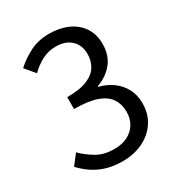

<svg xmlns="http://www.w3.org/2000/svg" viewBox="-180 -861 915 990"><g transform="rotate(-30 277.5 -366.0)"><path d="M263.1 13.4Q206 13.4 162.4 -0.8Q118.9 -15 86.2 -38.2Q53.4 -61.4 29.5 -87.6L75.5 -147.1Q108.3 -114.3 151.6 -88.6Q194.8 -62.9 257.3 -62.9Q301.5 -62.9 334.9 -79.4Q368.3 -95.9 387.2 -126.5Q406.1 -157.1 406.1 -199.1Q406.1 -243.3 384.4 -276.4Q362.7 -309.5 312.8 -327.6Q263 -345.7 178.3 -345.7V-416.2Q254.5 -416.2 298.4 -434.6Q342.3 -453 361.5 -485Q380.7 -517.1 380.7 -556.5Q380.7 -609.1 347.7 -640.6Q314.7 -672.1 257.2 -672.1Q212.9 -672.1 174.6 -652.1Q136.3 -632.1 105.3 -600.9L56.2 -659.3Q97.8 -697.2 147.6 -721.8Q197.4 -746.4 260.4 -746.4Q322.1 -746.4 370.5 -724.7Q418.8 -703.1 446.3 -662.1Q473.9 -621.2 473.9 -562.8Q473.9 -496.2 438.1 -451.8Q402.3 -407.5 343.9 -386.6V-382.2Q386.7 -372 422 -347.2Q457.2 -322.4 478.2 -284.3Q499.1 -246.1 499.1 -195.7Q499.1 -131 467.2 -84Q435.3 -37 382 -11.8Q328.6 13.4 263.1 13.4Z"/></g></svg>

Font: Noto Sans KR Thin
Style: Regular
Weight: 100
Designer: Ryoko NISHIZUKA 西塚涼子 (kana, bopomofo & ideographs); Paul D. Hunt (Latin, Greek & Cyrillic); Sandoll Communications 산돌커뮤니
Foundry: Adobe
Version: Version 2.004-H2;hotconv 1.0.118;makeotfexe 2.5.65603